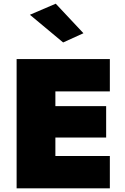

<svg xmlns="http://www.w3.org/2000/svg" viewBox="-20 -1020 675 1040"><path d="M142 -940 282 -1000 432 -840 322 -790ZM70 -700H575V-525H280V-445H555V-275H280V-175H575V0H70Z"/></svg>

Font: Jost* Black
Style: Regular
Weight: 900
Version: Version 3.7